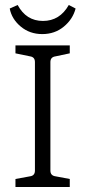

<svg xmlns="http://www.w3.org/2000/svg" viewBox="-20 -750 343 770"><path d="M255.9 -730 283.2 -715.8Q272 -672.9 235.8 -643.1Q199.7 -613.3 149.4 -613.3Q99.1 -613.3 63 -643.6Q26.9 -673.8 19 -715.8L50.8 -730Q85 -666 152.3 -666Q219.7 -666 255.9 -730ZM259.8 -567.9V-536.1L202.1 -523.9Q182.1 -521 182.1 -501V-65.9Q182.1 -45.9 202.1 -43L259.8 -32.2V0H42V-32.2L101.1 -43Q120.1 -45.9 120.1 -65.9V-501Q120.1 -521 101.1 -523.9L42 -536.1V-567.9Z"/></svg>

Font: Yrsa-Light
Style: Regular
Weight: 300
Designer: Anna Giedrys (Yrsa+Rasa design), David Brezina (Yrsa art-direction, Rasa art-direction, design)
Foundry: Rosetta Type Foundry
Version: Version 1.001;PS 1.1;hotconv 1.0.88;makeotf.lib2.5.647800